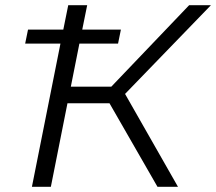

<svg xmlns="http://www.w3.org/2000/svg" viewBox="-20 -720 833 740"><path d="M462 -358 666 0H587L402 -322H240L176 0H103L213 -552H77L88 -606H224L243 -700H316L297 -606H446L435 -552H286L253 -386H409L709 -700H793Z"/></svg>

Font: Montserrat Alternates
Style: Italic
Weight: 400
Italic angle: -11.3°
Designer: Julieta Ulanovsky
Foundry: Julieta Ulanovsky
Version: Version 7.200